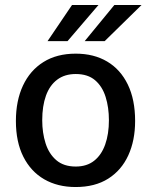

<svg xmlns="http://www.w3.org/2000/svg" viewBox="-20 -743 608 773"><path d="M284.5 10Q212 10 158 -21.2Q104 -52.5 74 -112Q44 -171.5 44 -256Q44 -337.5 72.5 -398.5Q101 -459.5 154.8 -493.2Q208.5 -527 285 -527Q358 -527 411.5 -495.2Q465 -463.5 494.5 -402.8Q524 -342 524 -256Q524 -177.5 496.5 -117.5Q469 -57.5 415.8 -23.8Q362.5 10 284.5 10ZM285 -72.5Q329.5 -72.5 359 -95.8Q388.5 -119 403.5 -161.2Q418.5 -203.5 418.5 -259Q418.5 -310.5 405.2 -352.8Q392 -395 362.8 -420Q333.5 -445 285 -445Q240.5 -445 210.2 -422.2Q180 -399.5 165 -357.8Q150 -316 150 -259Q150 -208.5 163.5 -166Q177 -123.5 206.8 -98Q236.5 -72.5 285 -72.5ZM321 -577.5 440.5 -723H550L401.5 -577.5ZM171.5 -577.5 270 -723H376.5L252 -577.5Z"/></svg>

Font: Public Sans Thin Medium
Style: Regular
Weight: 500
Version: Version 2.001